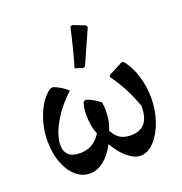

<svg xmlns="http://www.w3.org/2000/svg" viewBox="-132 -839 914 964"><g transform="rotate(-20 325.5 -357.0)"><path d="M606 -245Q606 -180 585.5 -121Q565 -62 530.5 -26Q496 10 458 10Q426 10 389.5 -20Q353 -50 325 -100Q299 -50 263.5 -21.5Q228 7 188 7Q147 7 113.5 -22.5Q80 -52 61 -103Q42 -154 42 -216Q42 -292 70 -360Q98 -428 144 -461L160 -465Q204 -448 235 -419Q173 -363 134.5 -296Q96 -229 96 -178Q96 -106 177 -106Q249 -106 289 -171Q270 -213 270 -275Q270 -320 281 -343L292 -349Q331 -337 366 -308Q370 -288 370 -261Q370 -207 351 -162Q367 -131 389.5 -117Q412 -103 447 -103Q496 -103 521 -132Q546 -161 546 -223Q514 -321 447 -414L452 -425L526 -463H536Q569 -425 587.5 -366.5Q606 -308 606 -245ZM295 -516Q325 -619 347 -721L358 -724L423 -699L428 -688L347 -506L335 -503Z"/></g></svg>

Font: Alegreya Medium
Style: Regular
Weight: 500
Designer: Juan Pablo del Peral
Foundry: Huerta Tipografica
Version: Version 2.007; ttfautohint (v1.6)